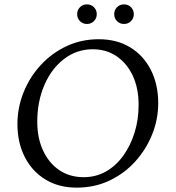

<svg xmlns="http://www.w3.org/2000/svg" viewBox="-20 -851 806 881"><path d="M332 10Q250 10 189 -27Q128 -64 94 -130Q60 -196 60 -282Q60 -357 88 -427Q116 -497 166.5 -552Q217 -607 285 -639Q353 -671 433 -671Q516 -671 577 -634Q638 -597 672 -530.5Q706 -464 706 -378Q706 -304 678.5 -235Q651 -166 601 -110.5Q551 -55 482.5 -22.5Q414 10 332 10ZM364 -38Q420 -38 466 -64Q512 -90 545.5 -136.5Q579 -183 597.5 -242.5Q616 -302 616 -370Q616 -446 589.5 -503Q563 -560 515.5 -592.5Q468 -625 406 -625Q332 -625 274 -580.5Q216 -536 183.5 -460.5Q151 -385 151 -292Q151 -217 178 -159.5Q205 -102 252.5 -70Q300 -38 364 -38ZM379 -741Q360 -741 347 -754Q334 -767 334 -786Q334 -805 347 -818Q360 -831 379 -831Q398 -831 411 -818Q424 -805 424 -786Q424 -767 411 -754Q398 -741 379 -741ZM549 -741Q530 -741 517 -754Q504 -767 504 -786Q504 -805 517 -818Q530 -831 549 -831Q568 -831 581 -818Q594 -805 594 -786Q594 -767 581 -754Q568 -741 549 -741Z"/></svg>

Font: Spectral SC
Style: Italic
Weight: 400
Italic angle: -10°
Designer: Jean-Baptiste Levee
Foundry: Production Type
Version: Version 2.001